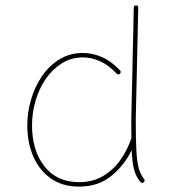

<svg xmlns="http://www.w3.org/2000/svg" viewBox="-20 -693 644 714"><path d="M289.1 -496.1Q323.7 -496.1 359.1 -480.7Q394.5 -465.3 426.3 -431.2Q432.1 -425.3 425.8 -418.9Q419.9 -413.1 413.6 -419.4Q383.8 -451.2 352.1 -465.3Q320.3 -479.5 289.1 -479.5Q245.1 -479.5 210 -457.5Q174.8 -435.5 149.9 -399.2Q125 -362.8 112.1 -317.9Q99.1 -272.9 99.1 -227.1Q99.1 -133.8 145 -74.7Q190.9 -15.6 274.4 -15.6Q325.2 -15.6 363.5 -38.6Q401.9 -61.5 428 -98.6Q454.1 -135.7 467.8 -177.2L468.8 -178.7Q468.3 -194.3 468.3 -211.9Q468.3 -229.5 468.3 -249.5L477.5 -664.6Q477.5 -672.9 485.8 -672.9Q494.1 -672.9 494.1 -664.6L484.9 -249.5Q484.9 -176.8 487.1 -134Q489.3 -91.3 495.8 -67.6Q502.4 -43.9 515.6 -27.3Q521 -21 514.2 -15.1Q507.8 -9.8 502 -16.6Q485.4 -36.6 478.5 -62.7Q471.7 -88.9 469.7 -134.8Q443.8 -80.1 395 -39.6Q346.2 1 274.4 1Q212.9 1 169.9 -28.8Q127 -58.6 104.2 -110.4Q81.5 -162.1 81.5 -227.1Q81.5 -274.4 95.2 -322Q108.9 -369.6 135.5 -408.9Q162.1 -448.2 200.7 -472.2Q239.3 -496.1 289.1 -496.1Z"/></svg>

Font: Mikhak-DS1-FD Thin
Style: Regular
Weight: 100
Designer: Amin Abedi
Version: Version 3.2